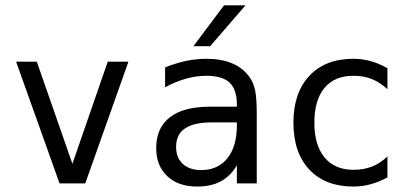

<svg xmlns="http://www.w3.org/2000/svg" viewBox="-20 -684 1540 716"><path d="M40 -454.1H117.2L250 -73.2L381.8 -454.1H459L297.9 0H202.1Z M768.6 -227.5Q703.1 -227.5 669.9 -205.1Q636.7 -182.6 636.7 -136.7Q636.7 -95.7 661.6 -72.8Q686.5 -49.8 730.5 -49.8Q792 -49.8 827.1 -92.8Q862.3 -135.7 863.3 -211.9V-227.5ZM937.5 -258.8V0H863.3V-67.4Q838.9 -26.4 802.7 -7.3Q766.6 11.7 714.8 11.7Q644.5 11.7 603.5 -27.3Q562.5 -66.4 562.5 -131.8Q562.5 -207 613.3 -246.6Q664.1 -286.1 762.7 -286.1H863.3V-297.9Q862.3 -352.5 835 -377Q807.6 -401.4 749 -401.4Q710.9 -401.4 671.9 -390.1Q632.8 -378.9 595.7 -358.4V-432.6Q636.7 -449.2 674.8 -457Q712.9 -464.8 749 -464.8Q804.7 -464.8 844.7 -448.2Q884.8 -431.6 909.2 -398.4Q924.8 -377.9 931.2 -348.1Q937.5 -318.4 937.5 -258.8ZM815.4 -664.1H895.5L763.7 -511.7H701.2Z M1424.8 -22.5Q1394.5 -5.9 1362.8 2.9Q1331.1 11.7 1297.9 11.7Q1193.4 11.7 1133.8 -51.3Q1074.2 -114.3 1074.2 -226.6Q1074.2 -337.9 1133.8 -401.4Q1193.4 -464.8 1297.9 -464.8Q1331.1 -464.8 1362.3 -456.1Q1393.6 -447.3 1424.8 -429.7V-351.6Q1395.5 -377.9 1365.7 -389.6Q1335.9 -401.4 1297.9 -401.4Q1227.5 -401.4 1189.9 -356Q1152.3 -310.5 1152.3 -226.6Q1152.3 -142.6 1190.4 -96.7Q1228.5 -50.8 1297.9 -50.8Q1336.9 -50.8 1367.7 -63Q1398.4 -75.2 1424.8 -100.6Z"/></svg>

Font: BabelStone Irk Bitig
Style: Regular
Weight: 400
Designer: Andrew West
Foundry: BabelStone
Version: Version 1.03 June 7, 2023